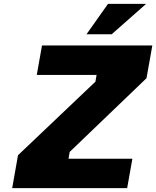

<svg xmlns="http://www.w3.org/2000/svg" viewBox="-20 -972 807 992"><path d="M427 -795 538 -952H735L557 -795ZM43 0 73 -170 473 -550 479 -585H170L197 -737H767L737 -568L340 -187L334 -152H664L637 0Z"/></svg>

Font: Tomorrow
Style: Bold Italic
Weight: 700
Italic angle: -10°
Designer: Tony de Marco, Monica Rizzolli
Foundry: Just in Type
Version: Version 2.002